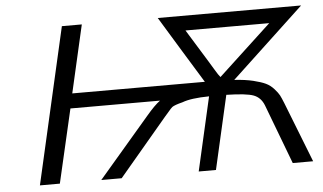

<svg xmlns="http://www.w3.org/2000/svg" viewBox="-49 -776 1436 854"><g transform="rotate(-5 668.5 -348.5)"><path d="M96 0 255 -697H344L275 -395H867Q848 -426 775 -545Q702 -664 683 -696H1323L998 -392Q1047 -389 1082 -380.5Q1117 -372 1137 -362.5Q1157 -353 1173 -335Q1189 -317 1195 -305.5Q1201 -294 1211 -269L1316 -1H1225L1124 -268Q1110 -303 1078.5 -315Q1047 -327 957 -329L882 0H805L880 -329Q799 -328 760 -313Q724 -304 713 -296Q706 -290 694.5 -276Q683 -262 677 -256L461 0H370L598 -266Q636 -311 661 -329H261L185 0ZM801 -630 891 -484 914 -446Q930 -419 938 -410L1175 -630Z"/></g></svg>

Font: Coval
Style: Light Italic
Weight: 300
Foundry: Context Ltd
Version: Version 001.000